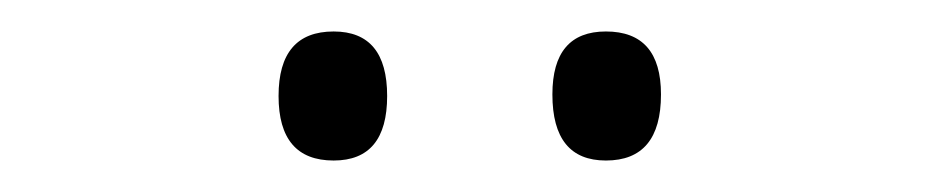

<svg xmlns="http://www.w3.org/2000/svg" viewBox="-20 -735 599 122"><path d="M157 -674Q157 -715 192 -715Q226 -715 226 -674Q226 -633 192 -633Q157 -633 157 -674ZM331 -675Q331 -715 365 -715Q400 -715 400 -675Q400 -633 365 -633Q331 -633 331 -675Z"/></svg>

Font: Noto Sans Kannada SemiCondensed Light
Style: Regular
Weight: 300
Width: 4
Designer: Jelle Bosma - Monotype Design Team
Foundry: Monotype Imaging Inc.
Version: Version 2.005; ttfautohint (v1.8.4.7-5d5b)